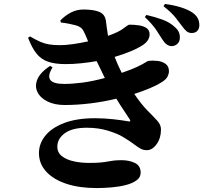

<svg xmlns="http://www.w3.org/2000/svg" viewBox="-20 -872 1040 965"><path d="M286.1 -758.8 283.2 -769Q306.2 -793 335.4 -808.6Q364.7 -824.2 399.9 -824.2Q449.7 -824.2 478.5 -812.5Q507.3 -800.8 512.2 -768.1Q513.7 -756.8 516.4 -735.6Q519 -714.4 522.9 -691.9Q577.6 -710.9 600.8 -729.5Q624 -748 630.9 -748Q654.8 -748 678.2 -744.6Q701.7 -741.2 716.8 -730.7Q731.9 -720.2 731.9 -698.2Q731.9 -686 724.6 -672.6Q717.3 -659.2 700.2 -647Q651.4 -614.3 556.2 -585.9Q564.5 -564.5 573 -545.4Q581.5 -526.4 591.8 -505.9Q642.1 -522.9 669.9 -536.4Q697.8 -549.8 710 -557.6Q722.2 -565.4 725.1 -565.9Q747.6 -568.8 771.7 -565.9Q795.9 -563 812.5 -550.8Q829.1 -538.6 829.1 -514.2Q829.1 -501.5 822.3 -487.5Q815.4 -473.6 795.9 -460.9Q770.5 -444.3 734.1 -429Q697.8 -413.6 654.8 -399.9Q691.9 -345.7 722.4 -315.2Q752.9 -284.7 771 -264.6Q789.1 -244.6 789.1 -221.2Q789.1 -177.7 767.3 -147.5Q745.6 -117.2 717.8 -117.2Q700.2 -117.2 685.8 -125.2Q671.4 -133.3 651.9 -148.2Q632.3 -163.1 599.1 -183.1Q572.8 -199.7 523.7 -214.8Q474.6 -230 417 -230Q343.3 -230 305.7 -202.4Q268.1 -174.8 268.1 -134.8Q268.1 -104.5 292 -86.4Q315.9 -68.4 352.3 -60.8Q388.7 -53.2 425.8 -53.2Q462.9 -53.2 484.6 -55.2Q506.3 -57.1 521 -60.1Q535.6 -63 551.3 -64.9Q566.9 -66.9 591.8 -66.9Q628.9 -66.9 658 -53Q687 -39.1 687 -3.9Q687 19 666.5 34.2Q646 49.3 613 57.9Q580.1 66.4 541 69.8Q502 73.2 464.8 73.2Q377.9 73.2 313 51.5Q248 29.8 211.9 -9.8Q175.8 -49.3 175.8 -103Q175.8 -149.9 207.5 -189.7Q239.3 -229.5 302.2 -253.7Q365.2 -277.8 458 -277.8Q503.9 -277.8 551.3 -272.5Q598.6 -267.1 624 -262.2Q639.6 -258.3 632.8 -271Q621.6 -289.1 603.8 -314.9Q585.9 -340.8 564.9 -376Q502 -360.8 435.1 -352.5Q368.2 -344.2 305.2 -344.2Q253.9 -344.2 218 -362.3Q182.1 -380.4 168 -409.9Q153.8 -439.5 168.2 -473.9Q182.6 -508.3 231.9 -541L244.1 -533.2Q191.9 -450.2 301.8 -450.2Q344.2 -450.2 394.5 -456.8Q444.8 -463.4 506.8 -480Q497.1 -499.5 486.8 -521.5Q476.6 -543.5 465.8 -564.9Q427.7 -558.1 387.9 -554Q348.1 -549.8 310.1 -549.8Q254.9 -549.8 220.2 -562.3Q185.5 -574.7 162.8 -603.5Q140.1 -632.3 121.1 -682.1L130.9 -689Q160.6 -671.4 182.6 -661.9Q204.6 -652.3 227.5 -648.7Q250.5 -645 282.2 -645Q309.6 -645 347.7 -650.4Q385.7 -655.8 422.9 -664.1L409.2 -696.8Q399.9 -718.8 391.1 -728.5Q382.3 -738.3 359.9 -745.1Q347.2 -748.5 326.4 -752.7Q305.7 -756.8 286.1 -758.8ZM708 -786.1 715.8 -796.9Q759.3 -787.1 796.9 -773.2Q834.5 -759.3 858.9 -735.8Q874 -722.7 879.4 -709Q884.8 -695.3 883.8 -681.2Q883.8 -663.6 871.8 -651.9Q859.9 -640.1 840.8 -640.1Q815.9 -641.6 795.9 -673.8Q783.2 -694.8 763.7 -723.6Q744.1 -752.4 708 -786.1ZM801.8 -840.8 809.1 -852.1Q854 -846.2 889.6 -835Q925.3 -823.7 948.2 -808.1Q966.8 -794.4 974.4 -779.3Q981.9 -764.2 981.9 -746.1Q981.9 -728 971.9 -717Q961.9 -706.1 943.8 -706.1Q928.2 -706.1 917.5 -715.1Q906.7 -724.1 893.1 -743.2Q880.9 -759.3 862.5 -783.2Q844.2 -807.1 801.8 -840.8Z"/></svg>

Font: Source Han Serif JP Heavy
Style: Regular
Weight: 900
Designer: Ryoko NISHIZUKA  (kana & ideographs); Frank Grießhammer (Latin, Greek & Cyrillic); Wenlong ZHANG  (bopomofo); Sandoll Co
Foundry: Adobe Systems Incorporated
Version: Version 1.001;PS 1.001;hotconv 16.6.54;makeotf.lib2.5.65590